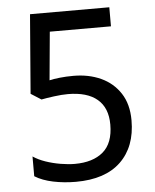

<svg xmlns="http://www.w3.org/2000/svg" viewBox="-52 -758 655 813"><g transform="rotate(-5 275.5 -352.0)"><path d="M238 10Q188 10 142 0.5Q96 -9 64 -29V-113Q86 -98 116.5 -87.5Q147 -77 180 -71.5Q213 -66 240 -66Q317 -66 360.5 -103Q404 -140 404 -219Q404 -290 361 -326.5Q318 -363 236 -363Q210 -363 176.5 -358.5Q143 -354 123 -350L79 -378L106 -714H443V-633H183L164 -428Q180 -432 207.5 -435Q235 -438 266 -438Q331 -438 382.5 -414.5Q434 -391 464.5 -344.5Q495 -298 495 -229Q495 -117 429 -53.5Q363 10 238 10Z"/></g></svg>

Font: hexlkorean05
Style: Book
Weight: 400
Designer: Jelle Bosma - Monotype Design Team
Foundry: Monotype Imaging Inc.
Version: Version 2.003